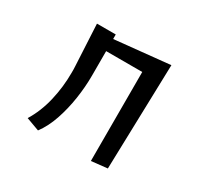

<svg xmlns="http://www.w3.org/2000/svg" viewBox="-161 -1012 1321 1248"><g transform="rotate(30 500.0 -387.5)"><path d="M650 13V-655H379V-471Q379 -387 365.5 -297.5Q352 -208 324.5 -127Q297 -46 253 13L155 -23Q206 -106 230.5 -209.5Q255 -313 255 -421Q255 -433 255 -445Q255 -457 254 -469L238 -780H379V-746L792 -788L770 0Z"/></g></svg>

Font: RocknRoll One
Style: Regular
Weight: 400
Designer: Fontworks Inc.
Foundry: Fontworks Inc.
Version: Version 1.100